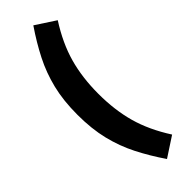

<svg xmlns="http://www.w3.org/2000/svg" viewBox="-283 -774 851 851"><g transform="rotate(-45 143.0 -348.0)"><path d="M260.7 10.7Q204.1 -77.6 180.7 -161.9Q157.2 -246.1 157.2 -347.7Q157.2 -449.2 180.7 -533.4Q204.1 -617.7 260.7 -706.1L168 -766.6Q124 -702.1 92.3 -639.6Q60.5 -577.1 43.2 -506.8Q25.9 -436.5 25.9 -347.7Q25.9 -259.3 43.2 -188.7Q60.5 -118.2 92.3 -55.7Q124 6.8 168 71.3Z"/></g></svg>

Font: Estedad-VF-FD Black
Style: Regular
Weight: 900
Designer: Amin Abedi
Version: Version 4.000